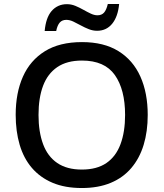

<svg xmlns="http://www.w3.org/2000/svg" viewBox="-20 -937 824 967"><path d="M724 -358Q724 -275 703.5 -207.5Q683 -140 641.5 -91Q600 -42 537.5 -16Q475 10 392 10Q307 10 244.5 -16.5Q182 -43 140.5 -91.5Q99 -140 79 -208Q59 -276 59 -359Q59 -469 95.5 -551Q132 -633 206 -679Q280 -725 393 -725Q503 -725 576.5 -679.5Q650 -634 687 -551.5Q724 -469 724 -358ZM174 -358Q174 -273 197 -211Q220 -149 268.5 -116Q317 -83 392 -83Q468 -83 516 -116Q564 -149 587 -211Q610 -273 610 -358Q610 -486 558.5 -559Q507 -632 393 -632Q317 -632 268.5 -599Q220 -566 197 -505Q174 -444 174 -358ZM205 -781Q208 -814 216.5 -839Q225 -864 239.5 -881Q254 -898 273.5 -907Q293 -916 317 -916Q339 -916 359.5 -907.5Q380 -899 399.5 -888Q419 -877 437 -868.5Q455 -860 471 -860Q492 -860 504 -873.5Q516 -887 523 -917H580Q574 -853 545 -817.5Q516 -782 469 -782Q448 -782 427.5 -790Q407 -798 387 -809Q367 -820 349 -828.5Q331 -837 314 -837Q293 -837 281 -823.5Q269 -810 263 -781Z"/></svg>

Font: Noto Sans Khmer Medium
Style: Regular
Weight: 500
Version: Version 2.003